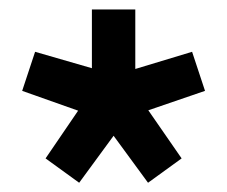

<svg xmlns="http://www.w3.org/2000/svg" viewBox="-20 -750 482 407"><path d="M293.8 -362.6 365 -414.2 294.4 -516.2 414.6 -557.4 387.2 -640.2 266.8 -603.8V-730H174.8V-605.4L54.4 -640.2L27 -557.4L145.6 -515.4L76.6 -414.2L147.8 -362.6L220.8 -462.2Z"/></svg>

Font: Secuela Light
Style: Regular
Weight: 300
Designer: Fernando Haro
Foundry: deFharo
Version: Version 1.708